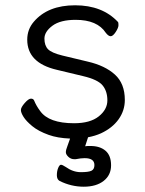

<svg xmlns="http://www.w3.org/2000/svg" viewBox="-20 -506 550 726"><path d="M245 18Q197 16 164 4Q125 -10 102 -29Q79 -48 69 -64Q59 -80 59 -90Q59 -100 73.5 -116.5Q88 -133 97 -133Q106 -133 109 -126Q117 -106 132 -86Q165 -40 260 -40Q321 -40 353.5 -66Q386 -92 386 -126.5Q386 -161 368 -183Q350 -205 295 -218L195 -242Q83 -268 83 -356Q83 -395 108 -424Q161 -486 264 -486Q367 -486 426 -423Q428 -421 428 -411Q428 -401 417.5 -385Q407 -369 398.5 -369Q390 -369 380 -382Q348 -431 266 -431Q208 -431 178 -408.5Q148 -386 148 -360Q148 -334 161.5 -320Q175 -306 216 -296L312 -273Q377 -258 414.5 -224Q452 -190 452 -128Q452 -88 428.5 -55Q405 -22 362 -2Q340 8 313 13L302 47Q307 46 312 46Q317 46 322 46Q358 46 379 64Q400 82 400 119Q400 156 372 178Q344 200 296.5 200Q249 200 205 178Q195 172 195 156.5Q195 141 200 129Q205 117 210.5 117Q216 117 228 125Q256 145 285.5 145Q315 145 326 139.5Q337 134 337 118Q337 92 300 92Q286 92 266 96H261Q248 96 238.5 87Q229 78 229 69.5Q229 61 235 46Q239 34 245 18Z"/></svg>

Font: Fusion Kai T
Style: Regular
Weight: 400
Designer: Fontworks Inc.
Version: Version 24.134;May 13, 2024